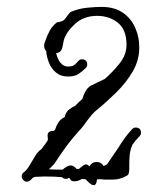

<svg xmlns="http://www.w3.org/2000/svg" viewBox="-20 -521 486 557"><path d="M197 5Q189 5 186 2Q183 -1 181 -5H180Q176 -2 171 -2Q165 -2 160 -7Q150 -8 137.5 -8.5Q125 -9 108 -9Q101 -9 96 -8.5Q91 -8 84 -8H82Q81 -7 79.5 -7Q78 -7 76 -6L67 3Q63 6 58 6Q52 6 47.5 1Q43 -4 43 -10Q43 -17 49 -21Q58 -28 66 -41.5Q74 -55 82 -68.5Q90 -82 100 -88Q105 -95 110 -101.5Q115 -108 119 -115Q119 -119 118.5 -122Q118 -125 118 -127Q118 -141 133 -141Q139 -141 141 -148Q143 -155 148.5 -164.5Q154 -174 168 -182Q171 -196 180 -203Q189 -210 198 -214Q203 -219 208.5 -224.5Q214 -230 219 -234Q228 -265 245.5 -273.5Q263 -282 284 -292Q307 -312 327 -337Q347 -362 347 -391Q347 -435 322 -455Q297 -475 262 -475Q223 -475 197.5 -451.5Q172 -428 165 -404Q164 -400 163.5 -396Q163 -392 162 -388Q160 -379 158 -376Q154 -368 143 -367Q146 -351 155 -339.5Q164 -328 177 -328Q188 -328 194 -331.5Q200 -335 207 -344Q212 -349 217 -349Q233 -349 233 -334Q233 -328 229 -324Q219 -314 208 -306.5Q197 -299 177 -299Q156 -299 142 -311Q128 -323 121.5 -340.5Q115 -358 114 -373Q108 -379 108 -388Q108 -392 109 -395.5Q110 -399 111 -401Q116 -417 124 -431.5Q132 -446 145 -456Q146 -457 151 -457Q154 -458 157.5 -459Q161 -460 163 -461Q167 -464 170 -468Q173 -472 176 -476Q179 -480 181.5 -483Q184 -486 187 -487Q208 -496 232 -498.5Q256 -501 275 -501Q313 -501 338 -483Q363 -465 374 -436Q384 -413 384 -383Q384 -346 365 -313.5Q346 -281 317.5 -253Q289 -225 262 -203Q253 -196 245.5 -187Q238 -178 232 -170Q227 -163 221.5 -155.5Q216 -148 209 -141Q189 -119 173.5 -98Q158 -77 137 -45L122 -30Q135 -29 145 -29Q155 -29 162 -29Q167 -34 173.5 -37.5Q180 -41 185 -41Q190 -41 194.5 -38Q199 -35 202 -31H209Q214 -35 219.5 -39.5Q225 -44 229 -44Q235 -44 239 -38Q242 -43 247 -47Q252 -51 261 -51Q274 -51 281 -39Q283 -41 286 -42Q289 -43 291 -45L323 -92Q331 -105 340.5 -118.5Q350 -132 363 -146Q368 -151 373 -151Q389 -151 389 -136Q389 -130 385 -126Q379 -120 374 -114Q369 -108 364 -101Q357 -84 356 -69Q355 -54 355 -42Q355 -37 355 -31.5Q355 -26 354 -21Q353 -14 349 -12Q329 0 308 0H284Q278 0 276 -1H262L261 1Q260 16 252 16Q246 16 239.5 10Q233 4 228 -1L218 -2Q206 5 197 5Z"/></svg>

Font: RU Serius
Style: Regular
Weight: 400
Designer: Robert E. Leuschke
Foundry: Robert E. Leuschke
Version: Version 1.011; ttfautohint (v1.8.3)